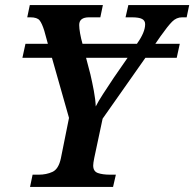

<svg xmlns="http://www.w3.org/2000/svg" viewBox="-20 -734 763 754"><path d="M98 0 108 -48H132Q162 -48 186 -59Q210 -70 219 -112L251 -271L184 -507H68L80 -562H168L154 -613Q145 -642 135.5 -654Q126 -666 99 -666H87L97 -714H384L374 -666H330Q291 -666 291 -636Q291 -623 294.5 -603Q298 -583 304 -562H518L519 -564Q534 -585 542 -604Q550 -623 550 -639Q550 -653 538 -659.5Q526 -666 497 -666H473L484 -714H723L713 -666H695Q673 -666 656 -649Q639 -632 610 -591L590 -562H686L674 -507H551L383 -268L350 -113Q346 -93 346 -84Q346 -61 364.5 -54.5Q383 -48 413 -48H435L424 0ZM335 -442Q342 -412 348.5 -377.5Q355 -343 356 -316Q366 -336 384.5 -364.5Q403 -393 427 -429L481 -507H318Z"/></svg>

Font: Noto Serif SemiCondensed SemiBold
Style: Italic
Weight: 600
Width: 4
Italic angle: -12°
Designer: Monotype Design Team
Foundry: Monotype Imaging Inc.
Version: Version 2.014; ttfautohint (v1.8.4.7-5d5b)